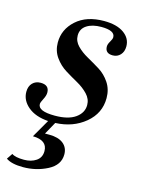

<svg xmlns="http://www.w3.org/2000/svg" viewBox="-116 -517 597 805"><g transform="rotate(15 182.5 -114.0)"><path d="M235 -454Q290 -454 321 -432Q352 -410 352 -375Q352 -352 339 -338Q326 -324 306 -324Q273 -324 273 -354Q273 -364 281 -377Q289 -390 289 -398Q289 -427 230 -427Q191 -427 167 -411.5Q143 -396 143 -367Q143 -342 162 -322.5Q181 -303 208 -288Q235 -273 262.5 -256Q290 -239 309 -210.5Q328 -182 328 -144Q328 -78 275.5 -34.5Q223 9 147 12L117 66H136Q175 66 196.5 83Q218 100 218 130Q218 176 169.5 201Q121 226 64 226Q14 226 -10 209L7 184Q22 195 60 195Q91 195 112.5 180.5Q134 166 134 138Q134 91 71 90L116 12Q60 8 28 -19Q-4 -46 -4 -83Q-4 -107 9.5 -121Q23 -135 45 -135Q82 -135 82 -102Q82 -89 73 -72Q64 -55 64 -48Q64 -17 137 -17Q195 -17 226 -39Q257 -61 257 -95Q257 -121 237.5 -141.5Q218 -162 191 -177Q164 -192 136.5 -209Q109 -226 89.5 -253.5Q70 -281 70 -317Q70 -374 114.5 -414Q159 -454 235 -454Z"/></g></svg>

Font: Libre Bodoni
Style: Italic
Weight: 400
Italic angle: -13°
Designer: Pablo Impallari, Rodrigo Fuenzalida
Foundry: Pablo Impallari, Rodrigo Fuenzalida
Version: Version 1.001